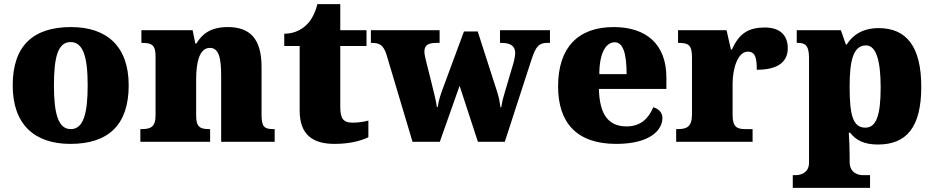

<svg xmlns="http://www.w3.org/2000/svg" viewBox="-20 -681 4486 922"><path d="M318 10C502 10 598 -83 598 -271C598 -459 493 -551 321 -551C137 -551 41 -459 41 -271C41 -83 146 10 318 10ZM320 -61C260 -61 239 -134 239 -271C239 -409 259 -479 319 -479C379 -479 401 -409 401 -271C401 -134 380 -61 320 -61Z M654 0H989V-61H985C941 -61 922 -71 922 -125V-301C922 -380 937 -451 988 -451C1031 -451 1042 -402 1042 -317V0H1299V-61H1295C1250 -61 1236 -70 1236 -131V-360C1236 -494 1181 -551 1074 -551C986 -551 948 -513 923 -472H918L905 -536H659V-475H663C707 -475 727 -466 727 -412V-128C727 -70 703 -61 658 -61H654Z M1587 10C1670 10 1725 -10 1749 -22V-102C1728 -96 1700 -92 1673 -92C1625 -92 1614 -116 1614 -170V-460H1740V-536H1614V-661H1504C1494 -620 1476 -587 1458 -568C1439 -547 1402 -519 1345 -519V-460H1419V-150C1419 -32 1484 10 1587 10Z M1835 -422 1961 0H2092L2187 -269L2275 0H2404L2533 -397C2554 -460 2569 -475 2608 -475H2621V-536H2381V-475H2388C2432 -475 2454 -460 2454 -426C2454 -415 2450 -393 2445 -376L2405 -241C2397 -215 2392 -196 2387 -166H2383C2381 -185 2376 -212 2369 -235L2274 -530H2208L2107 -257C2097 -231 2086 -198 2082 -167H2078C2074 -196 2063 -240 2051 -288L2026 -388C2022 -403 2018 -422 2018 -433C2018 -466 2038 -475 2078 -475H2091V-536H1761V-475H1765C1804 -475 1820 -464 1835 -422Z M2939 10C3100 10 3161 -55 3161 -115C3161 -141 3142 -159 3117 -166C3095 -113 3057 -74 2989 -74C2903 -74 2859 -129 2856 -254H3180V-309C3180 -468 3084 -551 2927 -551C2757 -551 2660 -454 2660 -266C2660 -91 2750 10 2939 10ZM2989 -325H2858C2858 -425 2889 -478 2932 -478C2972 -478 2989 -424 2989 -325Z M3227 0H3594V-61H3559C3522 -61 3498 -69 3498 -128V-278C3498 -355 3524 -433 3571 -433C3608 -433 3614 -401 3614 -346C3703 -346 3763 -375 3763 -450C3763 -506 3731 -549 3653 -549C3575 -549 3529 -521 3495 -443H3490L3469 -536H3236V-475H3240C3284 -475 3303 -466 3303 -407V-133C3303 -70 3277 -61 3232 -61H3227Z M3787 221H4158V160H4122C4105 160 4060 152 4060 96V66C4060 26 4058 -10 4056 -44H4062C4091 -7 4130 13 4196 13C4334 13 4404 -71 4404 -264C4404 -459 4332 -546 4199 -546C4122 -546 4074 -512 4046 -467H4042L4018 -536H3806V-475H3811C3844 -475 3865 -466 3865 -403V100C3865 153 3819 160 3802 160H3787ZM4136 -68C4076 -68 4060 -127 4060 -264C4060 -387 4076 -463 4139 -463C4188 -463 4209 -388 4209 -261C4209 -128 4188 -68 4136 -68Z"/></svg>

Font: Noto Serif Malayalam Black
Style: Regular
Weight: 900
Designer: Indian type Foundry, Jelle Bosma, Monotype Design Team
Foundry: Monotype Imaging Inc.
Version: Version 2.104